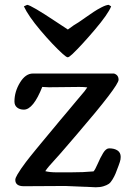

<svg xmlns="http://www.w3.org/2000/svg" viewBox="-20 -773 557 797"><path d="M441.4 -746.6Q428.7 -714.4 372.6 -648.4Q316.4 -582.5 280.8 -548.8Q266.6 -535.2 261.2 -535.2Q255.9 -535.2 240.7 -548.8Q197.8 -587.9 147.7 -647.2Q97.7 -706.5 79.1 -746.6L92.8 -752.9Q109.4 -751.5 212.9 -682.6L261.7 -650.4L286.1 -668L306.6 -680.7Q311.5 -684.1 332.5 -698.7Q353.5 -713.4 368.4 -723.4Q383.3 -733.4 401.9 -742.9Q420.4 -752.4 431.2 -752.9ZM367.7 -61Q374.5 -67.4 385.3 -92.5Q396 -117.7 408 -137.5Q419.9 -157.2 433.1 -157.2Q454.6 -157.2 467.8 -148.4Q481 -139.6 481 -121.6Q481 -110.8 477.5 -100.6L472.2 -85.4Q463.9 -63 459.7 -52.7Q455.6 -42.5 447.5 -28.8Q439.5 -15.1 431.2 -9.5Q422.9 -3.9 409.4 0.2Q396 4.4 377.4 4.4L336.4 2.4H332.5L251 -1L79.1 0Q43.5 0 43.5 -26.4Q43.5 -33.7 51.8 -47.9Q59.1 -60.1 67.4 -72.5Q75.7 -85 87.9 -100.8Q100.1 -116.7 106 -124Q111.8 -131.3 128.4 -151.6Q145 -171.9 147.5 -174.8Q156.2 -185.5 231.9 -276.4L260.7 -310.5Q271.5 -323.7 295.4 -352.1Q319.3 -380.4 331.1 -394.5Q339.4 -405.3 342.3 -410.2Q329.1 -412.1 309.1 -412.1L216.8 -411.1H202.1L185.5 -410.6L155.8 -412.1V-413.1Q118.2 -317.9 79.1 -317.9Q62 -317.9 51 -326.7Q40 -335.4 40 -351.6Q40 -392.6 63 -430.2Q85.9 -467.8 116.7 -467.8H453.1Q472.2 -461.9 472.2 -441.9Q472.2 -416.5 298.8 -214.8Q292.5 -207.5 251 -159.2L229 -133.8Q222.2 -125.5 208 -110.4Q193.8 -95.2 184.1 -83.7Q174.3 -72.3 168 -62.5Q186 -57.6 216.3 -57.6H272Q327.6 -57.6 367.7 -61.5Z"/></svg>

Font: Corben
Style: Regular
Weight: 400
Designer: vernon adams
Foundry: vernon adams
Version: Version 1.100